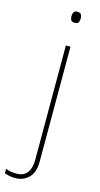

<svg xmlns="http://www.w3.org/2000/svg" viewBox="-194 -762 545 1044"><g transform="rotate(15 78.0 -240.5)"><path d="M78.1 -689.9Q78.1 -702.1 83.3 -711.7Q88.4 -721.2 103 -721.2Q121.1 -721.2 125.7 -711.7Q130.4 -702.1 130.4 -689.9Q130.4 -676.8 125.7 -668Q121.1 -659.2 103 -659.2Q88.4 -659.2 83.3 -668Q78.1 -676.8 78.1 -689.9ZM11.2 240.2Q-7.8 240.2 -22.7 237.1Q-37.6 233.9 -49.8 230V204.1Q-34.7 210.9 -19.3 212.9Q-3.9 214.8 11.2 214.8Q51.3 214.8 70.8 188.5Q90.3 162.1 90.3 116.2V-527.8H116.2V120.1Q116.2 181.2 85.2 210.7Q54.2 240.2 11.2 240.2Z"/></g></svg>

Font: Nokora Thin
Style: Regular
Weight: 100
Designer: Danh Hong
Version: Version 8.000; ttfautohint (v1.8.3)